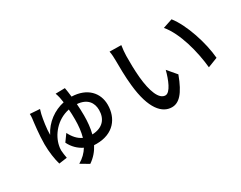

<svg xmlns="http://www.w3.org/2000/svg" viewBox="-92 -1181 2184 1743"><g transform="rotate(-30 1000.0 -309.5)"><path d="M600 -623 502 -621C508 -605 513 -588 517 -570L526 -517C422 -495 324 -426 272 -322C271 -382 286 -477 297 -526C300 -538 305 -557 310 -572L207 -579C208 -568 208 -550 206 -534C200 -487 185 -372 185 -273C185 -194 198 -108 214 -55L299 -67C294 -87 289 -133 288 -150C288 -167 290 -182 293 -196C312 -295 398 -409 534 -437C537 -405 538 -369 538 -329C538 -267 532 -206 516 -150C469 -171 434 -212 408 -264L356 -192C384 -134 428 -93 479 -68C454 -27 419 9 370 37L456 88C508 53 545 8 571 -42L597 -41C777 -41 862 -159 862 -298C862 -423 775 -521 614 -526C610 -566 604 -599 600 -623ZM622 -443C728 -435 770 -372 770 -296C770 -205 719 -138 606 -134C621 -192 627 -256 627 -321C627 -363 625 -404 622 -443Z M1239 -705 1117 -707C1123 -680 1125 -638 1125 -613C1125 -553 1126 -433 1136 -345C1163 -82 1256 14 1357 14C1430 14 1492 -45 1555 -216L1476 -309C1453 -218 1409 -109 1359 -109C1292 -109 1251 -215 1236 -372C1229 -450 1228 -534 1229 -597C1229 -624 1234 -676 1239 -705ZM1751 -680 1652 -647C1753 -527 1810 -305 1827 -133L1930 -173C1917 -335 1843 -564 1751 -680Z"/></g></svg>

Font: Noto Sans CJK SC Medium
Style: Regular
Weight: 500
Designer: Ryoko NISHIZUKA 西塚涼子 (kana, bopomofo & ideographs); Paul D. Hunt (Latin, Greek & Cyrillic); Sandoll Communications 산돌커뮤니
Foundry: Adobe
Version: Version 2.004;hotconv 1.0.118;makeotfexe 2.5.65603